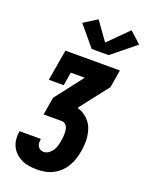

<svg xmlns="http://www.w3.org/2000/svg" viewBox="-179 -1075 890 1162"><g transform="rotate(20 266.5 -494.0)"><path d="M211 0Q186 0 160.5 -3.5Q135 -7 113 -17Q91 -27 73 -43Q55 -59 44 -80.5Q33 -102 30 -127Q27 -152 31 -178Q31 -179 31.5 -180Q32 -181 32 -182H169Q169 -182 169 -181.5Q169 -181 169 -181Q167 -169 167.5 -157Q168 -145 173.5 -135Q179 -125 189 -119.5Q199 -114 211 -114Q228 -114 243 -124.5Q258 -135 267.5 -150Q277 -165 281.5 -181.5Q286 -198 289 -215Q291 -226 292 -237.5Q293 -249 293 -260.5Q293 -272 291.5 -283Q290 -294 285.5 -304Q281 -314 272 -320.5Q263 -327 252 -327H134L153 -441L292 -621H202L188 -535H92L126 -735H477L458 -621L318 -441L317 -433Q340 -427 359.5 -413.5Q379 -400 393.5 -382Q408 -364 416 -342Q424 -320 427.5 -295.5Q431 -271 429.5 -246Q428 -221 424 -196Q420 -171 412 -146Q404 -121 390.5 -97.5Q377 -74 357 -54.5Q337 -35 312.5 -22.5Q288 -10 262.5 -5Q237 0 211 0ZM381 -799H272L164 -928L250 -982L335 -863L460 -988L533 -922Z"/></g></svg>

Font: Iosevka Slab Heavy
Style: Italic
Weight: 900
Italic angle: -9°
Monospace: yes
Designer: Belleve Invis
Foundry: Belleve Invis
Version: Version 11.1.0; ttfautohint (v1.8.3)